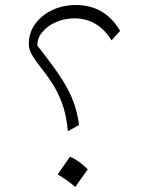

<svg xmlns="http://www.w3.org/2000/svg" viewBox="-20 -743 596 768"><path d="M460.5 -619.5C420 -688.6 361 -722.9 283.3 -722.9C249.5 -722.9 218.1 -716.2 189.5 -702.9C161 -689.5 138.1 -671 121 -647.6C103.8 -624.3 95.2 -597.1 95.2 -566.7C95.2 -551 100 -536.2 109 -521.4C118.1 -506.7 129.5 -490.5 143.3 -472.9C157.6 -455.2 172.4 -434.8 187.6 -411.9C202.9 -389 216.2 -361.9 228.1 -330.5C240 -299 247.6 -261.4 251.4 -218.1L296.2 -242.9C291.9 -275.7 284.8 -305.7 274.8 -333.3C264.8 -361 250 -390.5 230.5 -421.9C211 -452.9 184.3 -490 150.5 -533.3L129.5 -560.5C129 -580 135.2 -597.6 149 -614.3C162.4 -631 180.5 -644.3 203.3 -654.3C225.7 -664.3 250.5 -669.5 277.6 -669.5C340.5 -669.5 390 -640 426.2 -581.4ZM260 -116.2 210.5 -45.2C235.2 -31.4 258.6 -14.8 281 4.8L331 -65.7C306.2 -90.5 282.4 -107.1 260 -116.2Z"/></svg>

Font: Pinar Light
Style: Regular
Weight: 300
Designer: Amin Abedi
Version: Version 2.00;September 9, 2021;FontCreator 13.0.0.2683 64-bi